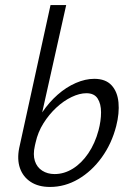

<svg xmlns="http://www.w3.org/2000/svg" viewBox="-20 -731 519 760"><path d="M178 9Q132 9 101.5 -11Q71 -31 59 -65.5Q47 -100 56 -145L180 -711H242L147 -286Q174 -326 208 -356Q242 -386 280 -402.5Q318 -419 353 -419Q398 -419 421.5 -393.5Q445 -368 449 -325.5Q453 -283 440 -232Q422 -162 382.5 -107.5Q343 -53 290 -22Q237 9 178 9ZM118 -154Q110 -119 118 -94Q126 -69 147 -55.5Q168 -42 196 -42Q234 -42 268.5 -63.5Q303 -85 329.5 -124Q356 -163 370 -215Q380 -253 380 -286.5Q380 -320 366.5 -341Q353 -362 322 -362Q295 -362 263.5 -347Q232 -332 203 -305Q174 -278 152 -243Q130 -208 121 -167Z"/></svg>

Font: Ysabeau Infant
Style: Italic
Weight: 400
Italic angle: -12°
Designer: Christian Thalmann (Catharsis Fonts)
Version: Version 2.001;gftools[0.9.30]; featfreeze: ss01,ss02,lnum